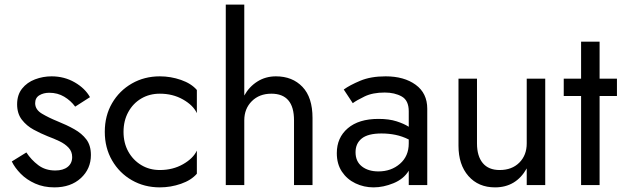

<svg xmlns="http://www.w3.org/2000/svg" viewBox="-20 -800 2692 830"><path d="M94 -141Q115 -109 145.5 -86Q176 -63 219 -63Q253 -63 272.5 -78.5Q292 -94 292 -121Q292 -145 276.5 -161.5Q261 -178 237 -189.5Q213 -201 186 -211Q156 -223 125.5 -239.5Q95 -256 74.5 -282.5Q54 -309 54 -349Q54 -390 75.5 -417Q97 -444 131.5 -457Q166 -470 203 -470Q258 -470 303 -444Q348 -418 369 -380L305 -339Q286 -365 257.5 -382Q229 -399 193 -399Q168 -399 150 -388Q132 -377 132 -354Q132 -326 161.5 -308.5Q191 -291 228 -276Q268 -260 301 -241.5Q334 -223 353.5 -197Q373 -171 373 -130Q373 -70 329.5 -30Q286 10 215 10Q169 10 132 -6.5Q95 -23 69.5 -49Q44 -75 31 -102Z M514 -230Q514 -182 534.5 -145Q555 -108 590.5 -86.5Q626 -65 671 -65Q727 -65 771 -90Q815 -115 831 -149V-49Q807 -21 762.5 -5.5Q718 10 671 10Q604 10 550 -21Q496 -52 464.5 -106.5Q433 -161 433 -230Q433 -300 464.5 -354Q496 -408 550 -439Q604 -470 671 -470Q718 -470 762.5 -454.5Q807 -439 831 -411V-311Q815 -345 771 -370Q727 -395 671 -395Q626 -395 590.5 -374Q555 -353 534.5 -315.5Q514 -278 514 -230Z M1251 -280Q1251 -395 1153 -395Q1101 -395 1068.5 -362.5Q1036 -330 1036 -280V0H956V-780H1036V-387Q1057 -425 1092.5 -447.5Q1128 -470 1173 -470Q1244 -470 1287.5 -424.5Q1331 -379 1331 -290V0H1251Z M1505 -354 1466 -413Q1492 -432 1537.5 -451Q1583 -470 1647 -470Q1727 -470 1777 -433.5Q1827 -397 1827 -330V0H1747V-62Q1725 -26 1681 -8Q1637 10 1595 10Q1553 10 1516.5 -7.5Q1480 -25 1458 -58Q1436 -91 1436 -138Q1436 -205 1483.5 -245.5Q1531 -286 1616 -286Q1662 -286 1694.5 -275.5Q1727 -265 1747 -252V-319Q1747 -366 1716.5 -383Q1686 -400 1643 -400Q1591 -400 1556 -383Q1521 -366 1505 -354ZM1517 -142Q1517 -102 1544.5 -80.5Q1572 -59 1616 -59Q1671 -59 1709 -92Q1747 -125 1747 -180V-197Q1719 -211 1690 -217Q1661 -223 1629 -223Q1571 -223 1544 -201.5Q1517 -180 1517 -142Z M2042 -180Q2042 -125 2067 -95Q2092 -65 2140 -65Q2193 -65 2225 -97Q2257 -129 2257 -180V-460H2337V0H2257V-72Q2211 10 2120 10Q2048 10 2005 -39Q1962 -88 1962 -170V-460H2042Z M2417 -460H2492V-620H2572V-460H2647V-385H2572V0H2492V-385H2417Z"/></svg>

Font: Jost*
Style: Regular
Weight: 400
Version: Version 3.7